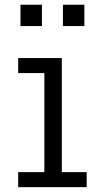

<svg xmlns="http://www.w3.org/2000/svg" viewBox="-20 -772 405 792"><path d="M235 -62H337.5V0H55V-62H163V-470.5H55V-532.5H235ZM64.5 -752.5H153V-664.5H64.5ZM239.5 -752.5H328V-664.5H239.5Z"/></svg>

Font: Hepta Slab
Style: Regular
Weight: 400
Designer: Michael LaGattuta
Foundry: Michael LaGattuta
Version: Version 1.100